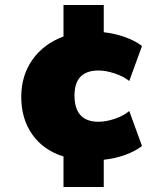

<svg xmlns="http://www.w3.org/2000/svg" viewBox="-20 -633 640 768"><path d="M548 -49Q521 -28 481 -13.5Q441 1 395 6V115H234V-7Q154 -32 109.5 -94.5Q65 -157 65 -246Q65 -331 110 -394.5Q155 -458 234 -487V-613H395V-504Q440 -499 480.5 -484.5Q521 -470 548 -449L497 -309Q475 -327 439.5 -339Q404 -351 374 -351Q278 -351 278 -251Q278 -146 374 -146Q404 -146 439.5 -158Q475 -170 497 -189Z"/></svg>

Font: Nunito Sans Heavy
Style: Regular
Weight: 400
Designer: Vernon Adams
Foundry: Vernon Adams
Version: Version 2.500